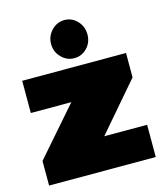

<svg xmlns="http://www.w3.org/2000/svg" viewBox="-105 -772 729 852"><g transform="rotate(-15 259.5 -346.0)"><path d="M186 -604Q186 -640 211 -666Q236 -692 270 -692Q304 -692 328.5 -666.5Q353 -641 353 -604Q353 -567 328.5 -542Q304 -517 270 -517Q236 -517 211 -542.5Q186 -568 186 -604ZM15 -113 206 -332H20V-480H497V-368L308 -148H505V0H15Z"/></g></svg>

Font: Readiness Black
Style: Regular
Weight: 900
Designer: Katatrad Team
Foundry: CadsonDemak
Version: Version 1.00;April 23, 2019;FontCreator 11.5.0.2425 64-bit; 